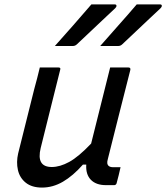

<svg xmlns="http://www.w3.org/2000/svg" viewBox="-20 -837 752 868"><path d="M393 -817H499Q506 -817 506.5 -811.5Q507 -806 501 -800Q470 -771 443.5 -746Q417 -721 390 -695.5Q363 -670 328 -637Q320 -629 309 -629H228Q269 -675 310.5 -722Q352 -769 393 -817ZM598 -817H704Q711 -817 711.5 -811.5Q712 -806 706 -800Q675 -771 648.5 -746Q622 -721 595 -695.5Q568 -670 533 -637Q525 -629 514 -629H433Q473 -675 515 -722Q557 -769 598 -817ZM160 -532H244Q256 -532 252 -521Q230 -433 208 -345Q186 -257 164 -168Q143 -82 214 -82Q251 -82 293 -105Q335 -128 392 -188Q412 -270 433 -352Q454 -434 478 -532H560Q572 -532 569 -520Q544 -420 517.5 -317Q491 -214 468 -120Q464 -106 465 -99Q466 -92 470 -88Q477 -81 492 -81H525Q521 -64 516.5 -44.5Q512 -25 507 -8Q504 0 496 0H459Q414 0 390.5 -24.5Q367 -49 370 -93H355Q310 -42 264.5 -15.5Q219 11 170 11Q124 11 96.5 -11Q69 -33 61 -68.5Q53 -104 62 -143Q80 -216 98.5 -289Q117 -362 135 -435Q142 -459 148 -483.5Q154 -508 160 -532Z"/></svg>

Font: Recursive Mn Lnr St
Style: Italic
Weight: 400
Italic angle: -15°
Monospace: yes
Version: Version 1.079;hotconv 1.0.112;makeotfexe 2.5.65598; ttfautoh